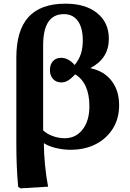

<svg xmlns="http://www.w3.org/2000/svg" viewBox="-20 -802 707 1046"><path d="M92 224 79 216Q74 164 71.5 103.5Q69 43 69 -16V-488Q69 -636 135 -709Q201 -782 337 -782Q446 -782 509.5 -730.5Q573 -679 573 -591Q573 -484 474 -432V-430Q547 -415 588 -361.5Q629 -308 629 -229Q629 -157 595.5 -102.5Q562 -48 502.5 -17Q443 14 364 14Q325 14 285 4.5Q245 -5 221 -21H219Q219 31 225 94.5Q231 158 242 215ZM333 -49Q393 -49 430 -96.5Q467 -144 467 -223Q467 -349 390 -397Q367 -373 350 -363Q333 -353 314 -353Q286 -353 269 -371.5Q252 -390 252 -420Q252 -451 268.5 -469Q285 -487 313 -487Q352 -487 387 -448Q411 -478 421 -509.5Q431 -541 431 -582Q431 -651 404 -688Q377 -725 328 -725Q215 -725 215 -555V-92Q234 -73 266.5 -61Q299 -49 333 -49Z"/></svg>

Font: Literata 36pt
Style: Bold
Weight: 700
Designer: Latin by Veronika Burian and Jose Scaglione. Greek by Irene Vlachou. Cyrillic by Vera Evstafieva.
Foundry: TypeTogether
Version: Version 3.002